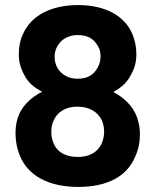

<svg xmlns="http://www.w3.org/2000/svg" viewBox="-20 -728 612 756"><path d="M518 -270C503 -309 471 -342 426 -366C461 -384 485 -409 499 -440C511 -462 517 -487 517 -513C517 -543 511 -570 502 -592C472 -666 394 -708 288 -708C184 -708 105 -669 72 -597C60 -573 54 -544 54 -514C54 -484 62 -457 76 -432C90 -404 114 -383 146 -367C105 -346 74 -317 57 -282C46 -258 41 -232 41 -204C41 -172 47 -143 57 -118C88 -38 169 8 288 8C405 8 481 -35 512 -111C525 -137 531 -169 531 -200C531 -225 526 -249 518 -270ZM206 -546C221 -574 251 -590 286 -590C329 -590 352 -572 367 -544C373 -534 376 -520 376 -506C376 -491 372 -473 364 -461C349 -434 326 -418 285 -418C251 -418 222 -433 206 -461C199 -473 195 -489 195 -505C195 -519 199 -535 206 -546ZM379 -160C363 -129 333 -110 286 -110C240 -110 208 -128 193 -159C186 -173 182 -190 182 -209C182 -226 185 -239 190 -251C205 -287 238 -308 285 -308C335 -308 367 -285 382 -252C387 -239 390 -225 390 -210C390 -192 386 -175 379 -160Z"/></svg>

Font: Arthouse Owned
Style: Bold
Weight: 700
Designer: Jeremy Tribby
Foundry: Tribby Type
Version: Version 1.000;PS 001.000;hotconv 1.0.88;makeotf.lib2.5.64775